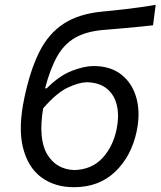

<svg xmlns="http://www.w3.org/2000/svg" viewBox="-20 -770 670 801"><path d="M288 11Q208.5 11 152.5 -30.2Q96.5 -71.5 75.8 -154.5Q55 -237.5 82 -363.5Q106 -477 144 -553.2Q182 -629.5 245.8 -671.2Q309.5 -713 410 -722Q422 -723 448.5 -725.8Q475 -728.5 508 -732.5Q541 -736.5 573.5 -741Q606 -745.5 629.5 -750L618.5 -664.5Q596.5 -662 565 -658.8Q533.5 -655.5 501.2 -652.8Q469 -650 444 -647.8Q419 -645.5 409.5 -645Q338 -638.5 292.2 -611.8Q246.5 -585 217.8 -533.5Q189 -482 168 -401.5H175Q227 -454 279.2 -474.2Q331.5 -494.5 370 -494.5Q442.5 -494.5 488 -457.5Q533.5 -420.5 549.8 -358.5Q566 -296.5 550 -221.5Q528 -118 460.5 -53.5Q393 11 288 11ZM342 -427Q308 -426 262 -404.2Q216 -382.5 160 -318Q139 -191.5 176.2 -127.5Q213.5 -63.5 290.5 -60.5Q363.5 -63 407.5 -110.8Q451.5 -158.5 466.5 -231Q477.5 -283.5 468.2 -327.5Q459 -371.5 427.8 -398.5Q396.5 -425.5 342 -427Z"/></svg>

Font: Commissioner Flair
Style: Italic
Weight: 400
Italic angle: -12°
Designer: Kostas Bartsokas
Foundry: Kostas Bartsokas
Version: Version 1.000; ttfautohint (v1.8.3)